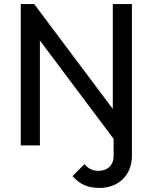

<svg xmlns="http://www.w3.org/2000/svg" viewBox="-20 -714 750 943"><path d="M82 0H176V-515L538 -32V51C538 101 505 125 464 125C434 125 413 114 395 92L336 151C370 189 408 209 470 209C554 209 628 154 628 50V-694H534V-179L148 -694H82Z"/></svg>

Font: Outfit
Style: Regular
Weight: 400
Designer: Rodrigo Fuenzalida
Foundry: fragTYPE
Version: Version 1.100;gftools[0.9.27]